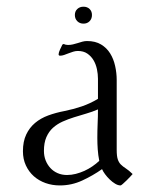

<svg xmlns="http://www.w3.org/2000/svg" viewBox="-20 -546 467 576"><path d="M273.9 -309.6Q273.9 -323.7 270.8 -338.6Q267.6 -353.5 260.5 -365.5Q253.4 -377.4 241.9 -385.3Q230.5 -393.1 213.4 -393.1Q206.5 -393.1 199.5 -390.9Q192.4 -388.7 185.5 -386Q178.7 -383.3 172.4 -381.1Q166 -378.9 160.2 -378.9Q155.8 -378.9 155.8 -383.3Q155.8 -385.7 157 -389.6Q158.2 -393.6 160.2 -397.7Q162.1 -401.9 164.1 -405.8Q166 -409.7 167 -412.1L170.9 -414.1Q176.8 -411.1 184.1 -411.1Q191.4 -411.1 198.7 -412.8Q206.1 -414.6 212.9 -416.7Q219.7 -418.9 226.8 -420.9Q233.9 -422.9 241.2 -422.9Q266.1 -422.9 283.2 -412.6Q300.3 -402.3 310.5 -385.7Q320.8 -369.1 325.4 -348.1Q330.1 -327.1 330.1 -306.2V-96.7Q330.1 -77.6 333.3 -68.1Q336.4 -58.6 342.5 -52.5Q348.6 -46.4 357.4 -40.8Q366.2 -35.2 377.9 -23.9Q376.5 -22 371.1 -16.4Q365.7 -10.7 359.9 -4.9Q354 1 348.6 5.6Q343.3 10.3 341.8 10.3Q334 10.3 325.4 5.1Q316.9 0 309.1 -7.6Q301.3 -15.1 295.2 -23.4Q289.1 -31.7 286.1 -38.6Q258.3 -19 226.6 -4.4Q194.8 10.3 159.7 10.3Q136.7 10.3 116.7 3.2Q96.7 -3.9 81.5 -17.3Q66.4 -30.8 57.6 -49.8Q48.8 -68.8 48.8 -92.3Q48.8 -121.6 58.6 -142.3Q68.4 -163.1 85.2 -177.2Q102.1 -191.4 124.8 -199.7Q147.5 -208 173.3 -212.9Q200.2 -218.3 225.3 -226.8Q250.5 -235.4 273.9 -249.5ZM277.8 -63.5Q274.4 -80.6 273.2 -97.9Q272 -115.2 272 -132.3Q272 -153.8 272.9 -175Q273.9 -196.3 273.9 -217.8Q256.8 -210.4 238.3 -205.1Q219.7 -199.7 201.9 -194.1Q184.1 -188.5 167.7 -181.2Q151.4 -173.8 138.9 -162.6Q126.5 -151.4 119.1 -134.5Q111.8 -117.7 111.8 -93.3Q111.8 -78.1 116.9 -64.9Q122.1 -51.8 131.1 -42Q140.1 -32.2 152.8 -26.6Q165.5 -21 181.2 -21Q194.3 -21 207.5 -24.4Q220.7 -27.8 233.2 -33.4Q245.6 -39.1 257.1 -46.9Q268.6 -54.7 277.8 -63.5ZM230.5 -525.9Q241.7 -525.9 248.8 -519Q255.9 -512.2 255.9 -501Q255.9 -489.7 248.8 -482.4Q241.7 -475.1 230.5 -475.1Q219.2 -475.1 211.9 -482.4Q204.6 -489.7 204.6 -501Q204.6 -512.2 211.9 -519Q219.2 -525.9 230.5 -525.9Z"/></svg>

Font: CAT Linz
Style: Regular
Weight: 400
Designer: Peter Wiegel
Foundry: Peter Wiegel
Version: Version 1.08